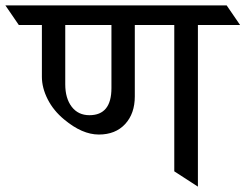

<svg xmlns="http://www.w3.org/2000/svg" viewBox="-90 -695 914 715"><path d="M647 -602V0L559 -57V-602H412V-336Q412 -272 376 -233Q340 -194 278 -194Q216 -194 149 -250Q109 -283 87.5 -325.5Q66 -368 66 -409V-602H-20L-70 -675H754L804 -602ZM243 -266Q325 -266 325 -367V-602H153V-381Q153 -329 177 -297.5Q201 -266 243 -266Z"/></svg>

Font: Halant Medium
Style: Regular
Weight: 500
Designer: Hitesh Malaviya (Devanagari), Satya Rajpurohit (Latin)
Foundry: Indian Type Foundry
Version: Version 1.101;PS 1.0;hotconv 1.0.78;makeotf.lib2.5.61930; tt